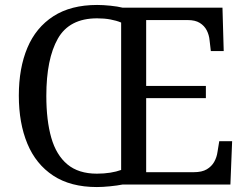

<svg xmlns="http://www.w3.org/2000/svg" viewBox="-20 -745 999 775"><path d="M371 10Q265 10 195 -36Q125 -82 90.5 -165Q56 -248 56 -359Q56 -470 90.5 -552Q125 -634 195.5 -679.5Q266 -725 372 -725Q396 -725 425.5 -722Q455 -719 475 -714H878L883 -539H831L826 -582Q824 -604 814.5 -622.5Q805 -641 786.5 -652.5Q768 -664 738 -664H570V-398H811V-349H570V-50H763Q795 -50 814.5 -61.5Q834 -73 844.5 -91.5Q855 -110 858 -132L865 -175H917L910 0H474Q454 4 424 7Q394 10 371 10ZM371 -44Q400 -44 425 -48Q450 -52 469 -59V-654Q450 -662 425.5 -666.5Q401 -671 372 -671Q260 -671 213.5 -589Q167 -507 167 -358Q167 -259 187 -189Q207 -119 252 -81.5Q297 -44 371 -44Z"/></svg>

Font: Noto Serif Ethiopic
Style: Regular
Weight: 400
Designer: Monotype Design Team
Foundry: Monotype Imaging Inc.
Version: Version 2.102